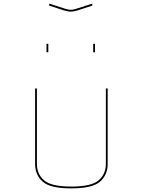

<svg xmlns="http://www.w3.org/2000/svg" viewBox="-20 -1119 786 1061"><path d="M174 -630H184V-213Q184 -157 223.5 -122.5Q263 -88 374 -88Q485 -88 525 -122.5Q565 -157 565 -213V-630H575V-213Q575 -153 533 -115.5Q491 -78 374 -78Q257 -78 215.5 -115.5Q174 -153 174 -213ZM247 -830H237V-877H247ZM505 -830H495V-877H505ZM252 -1099 339 -1071Q346 -1069 353.5 -1067Q361 -1065 371 -1065Q381 -1065 388.5 -1067Q396 -1069 403 -1071L490 -1099V-1088L407 -1061Q398 -1059 390 -1057Q382 -1055 371 -1055Q360 -1055 352 -1057Q344 -1059 335 -1061L252 -1088Z"/></svg>

Font: Bungee Hairline
Style: Regular
Weight: 400
Designer: David Jonathan Ross
Foundry: David Jonathan Ross
Version: Version 1.000;PS 1.0;hotconv 1.0.72;makeotf.lib2.5.5900